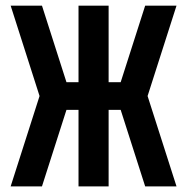

<svg xmlns="http://www.w3.org/2000/svg" viewBox="-20 -663 665 683"><path d="M17.9 -642.9H129.3L216.4 -370.7H259.3V-642.9H366.4V-370.7H409.3L496.4 -642.9H607.9L505 -321.4L607.9 0H496.4L409.3 -272.1H366.4V0H259.3V-272.1H216.4L129.3 0H17.9L120.7 -321.4Z"/></svg>

Font: Aire Exterior
Style: Regular
Weight: 400
Width: 4
Designer: Jayvee Enaguas (HarvettFox96)
Version: 20190503.02